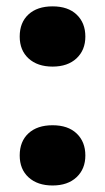

<svg xmlns="http://www.w3.org/2000/svg" viewBox="-20 -575 331 604"><path d="M145.5 8.5Q98 8.5 70 -17Q42 -42.5 42 -86Q42 -130 69.5 -155.5Q97 -181 145.5 -181Q194 -181 221.2 -155Q248.5 -129 248.5 -86Q248.5 -43.5 220.8 -17.5Q193 8.5 145.5 8.5ZM145.5 -365.5Q98 -365.5 70 -391Q42 -416.5 42 -460Q42 -504 69.5 -529.5Q97 -555 145.5 -555Q194 -555 221.2 -529Q248.5 -503 248.5 -460Q248.5 -417.5 220.8 -391.5Q193 -365.5 145.5 -365.5Z"/></svg>

Font: Encode Sans Semi Expanded
Style: Bold
Weight: 700
Width: 6
Designer: Multiple Designers
Foundry: Impallari Type
Version: Version 3.000; ttfautohint (v1.8.3) -l 8 -r 50 -G 200 -x 14 